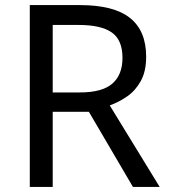

<svg xmlns="http://www.w3.org/2000/svg" viewBox="-20 -734 662 754"><path d="M294 -714Q427 -714 490.5 -663.5Q554 -613 554 -511Q554 -454 533 -416Q512 -378 479.5 -355.5Q447 -333 411 -320L607 0H502L329 -295H187V0H97V-714ZM289 -636H187V-371H294Q381 -371 421 -405.5Q461 -440 461 -507Q461 -577 419 -606.5Q377 -636 289 -636Z"/></svg>

Font: Noto Sans Zanabazar Square
Style: Regular
Weight: 400
Version: Version 2.005; ttfautohint (v1.8.4.7-5d5b)